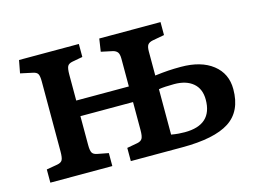

<svg xmlns="http://www.w3.org/2000/svg" viewBox="-75 -640 1043 772"><g transform="rotate(-15 446.5 -254.5)"><path d="M48 0V-55L94 -63Q110 -66 115 -75.5Q120 -85 120 -111V-402Q120 -425 115 -433.5Q110 -442 95 -445L44 -456L54 -509H303V-455L260 -447Q244 -444 239 -434.5Q234 -425 234 -399V-292H453V-407Q453 -427 446.5 -435Q440 -443 427 -446L380 -456L388 -509H643V-455L594 -446Q579 -443 573 -435Q567 -427 567 -407V-307Q600 -311 623 -312.5Q646 -314 675 -314Q759 -314 807.5 -276Q856 -238 856 -173Q856 -81 793.5 -40.5Q731 0 597 0H383V-55L427 -63Q442 -66 447.5 -75.5Q453 -85 453 -111V-227H234V-107Q234 -84 239 -75Q244 -66 259 -63L306 -54V0ZM623 -56Q738 -56 738 -161Q738 -206 709.5 -230Q681 -254 631 -254Q613 -254 595 -253Q577 -252 567 -250V-61Q585 -58 597.5 -57Q610 -56 623 -56Z"/></g></svg>

Font: Literata Medium
Style: Regular
Weight: 500
Designer: Latin by Veronika Burian and Jose Scaglione. Greek by Irene Vlachou. Cyrillic by Vera Evstafieva.
Foundry: TypeTogether
Version: Version 3.103; ttfautohint (v1.8.4.7-5d5b);gftools[0.9.29]